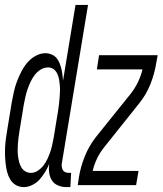

<svg xmlns="http://www.w3.org/2000/svg" viewBox="-33 -755 663 783"><path d="M64 8Q64 8 64 8Q64 8 64 8Q46 8 31.5 -0.5Q17 -9 8.5 -23.5Q0 -38 -4 -54Q-8 -70 -10 -87.5Q-12 -105 -12.5 -122.5Q-13 -140 -12 -157.5Q-11 -175 -8.5 -192.5Q-6 -210 -3 -228L15 -338Q19 -359 23.5 -380Q28 -401 35.5 -421Q43 -441 53 -461Q63 -481 77 -498Q91 -515 111 -526.5Q131 -538 152 -538Q165 -538 177 -533Q189 -528 196.5 -519.5Q204 -511 209 -499.5Q214 -488 217 -476Q220 -464 221.5 -451.5Q223 -439 224 -426L275 -735H326L220 -94Q218 -87 218.5 -79Q219 -71 222 -64Q225 -57 232 -53.5Q239 -50 247 -50H257L254 8H237Q219 8 203 1Q187 -6 178.5 -19.5Q170 -33 167.5 -51Q165 -69 168 -87Q161 -70 151 -53.5Q141 -37 128.5 -23Q116 -9 98.5 -0.5Q81 8 64 8ZM93 -50Q108 -50 121.5 -59Q135 -68 144.5 -80.5Q154 -93 160.5 -107Q167 -121 172 -135.5Q177 -150 180 -164.5Q183 -179 186 -194L204 -304Q206 -317 207.5 -330Q209 -343 210 -355.5Q211 -368 211.5 -381Q212 -394 211 -406.5Q210 -419 208 -431Q206 -443 200.5 -454.5Q195 -466 185.5 -473Q176 -480 163 -480Q147 -480 132.5 -471Q118 -462 108 -448.5Q98 -435 91 -420Q84 -405 79 -390Q74 -375 70.5 -359.5Q67 -344 64 -328L46 -218Q44 -206 42.5 -193.5Q41 -181 40 -168.5Q39 -156 39 -143.5Q39 -131 40.5 -118.5Q42 -106 45 -94.5Q48 -83 54 -72.5Q60 -62 70.5 -56Q81 -50 93 -50ZM284 0 289 -33Q296 -76 313 -118Q330 -160 358 -196L501 -374Q518 -396 530 -421Q542 -446 548 -472H362L371 -530H610L604 -497Q597 -454 580.5 -412Q564 -370 535 -334L393 -156Q375 -134 363 -109Q351 -84 345 -58H532L522 0Z"/></svg>

Font: Iosevka Curly Light Extended
Style: Italic
Weight: 300
Width: 7
Italic angle: -9°
Monospace: yes
Designer: Belleve Invis
Foundry: Belleve Invis
Version: Version 11.1.0; ttfautohint (v1.8.3)